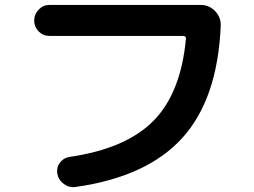

<svg xmlns="http://www.w3.org/2000/svg" viewBox="-20 -737 1040 787"><path d="M182.6 -589.8Q156.2 -589.8 138.2 -608.4Q120.1 -627 120.1 -652.8Q120.1 -678.7 138.7 -697.8Q157.2 -716.8 182.6 -716.8H801.8Q836.9 -716.8 861.3 -691.9Q885.7 -667 884.8 -631.8Q872.1 -331.1 727.1 -171.4Q582 -11.7 290 29.3Q263.7 33.2 241.7 17.1Q219.7 1 214.8 -25.4Q210.9 -50.8 225.6 -70.3Q240.2 -89.8 264.6 -93.8Q495.1 -127 608.4 -241.2Q721.7 -355.5 742.2 -579.1Q743.2 -583 739.7 -586.4Q736.3 -589.8 731.4 -589.8Z"/></svg>

Font: Rounded-X Mgen+ 1m bold
Style: Bold
Weight: 700
Designer: [Source Han Sans]
Ryoko NISHIZUKA  (kana & ideographs); Paul D. Hunt (Latin, Greek & Cyrillic); Wenlong ZHANG  (bopomofo
Version: Version 1.059.20150602